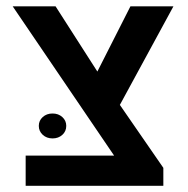

<svg xmlns="http://www.w3.org/2000/svg" viewBox="-20 -601 609 621"><path d="M367.7 -261.7 508.3 -58.1V0H63V-97.7H349.1L21 -580.6H159.7L294.9 -369.6L401.9 -580.6H541ZM149.9 -153.3Q130.9 -153.3 118.2 -165Q105.5 -176.8 105.5 -193.8Q105.5 -210.9 118.2 -222.4Q130.9 -233.9 149.9 -233.9Q168.9 -233.9 181.6 -222.4Q194.3 -210.9 194.3 -193.8Q194.3 -176.3 181.6 -164.8Q168.9 -153.3 149.9 -153.3Z"/></svg>

Font: Heebo Medium
Style: Regular
Weight: 500
Designer: Oded Ezer
Foundry: Meir Sadan
Version: Version 2.001; ttfautohint (v1.5.14-ce02) -l 8 -r 50 -G 200 